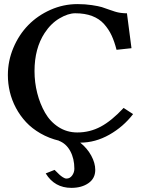

<svg xmlns="http://www.w3.org/2000/svg" viewBox="-20 -678 684 929"><path d="M201.2 161.1 244.1 144Q260.7 160.6 267.6 167Q274.4 173.3 284.2 179.7Q293.9 186 301.8 186Q318.4 186 329.1 171.1Q339.8 156.2 339.8 138.2Q339.8 89.4 319.8 52.7Q299.8 16.1 264.2 2.9H266.1Q217.3 -8.8 176 -32.5Q134.8 -56.2 106 -87.2Q77.1 -118.2 57.1 -155.8Q37.1 -193.4 27.6 -233.4Q18.1 -273.4 18.1 -314.9Q18.1 -383.3 44.7 -446.5Q71.3 -509.8 116.5 -556.2Q161.6 -602.5 224.1 -630.4Q286.6 -658.2 355 -658.2Q392.1 -658.2 424.3 -653.3Q456.5 -648.4 472.7 -643.6Q488.8 -638.7 512.2 -629.9Q514.2 -629.4 519.8 -627.4Q525.4 -625.5 527.6 -624.8Q529.8 -624 534.9 -622.3Q540 -620.6 543.2 -619.9Q546.4 -619.1 551.5 -617.9Q556.6 -616.7 560.8 -616.2Q564.9 -615.7 570.6 -615Q576.2 -614.3 582 -614Q587.9 -613.8 594.2 -613.8Q597.7 -585.4 605.2 -529.3Q612.8 -473.1 616.2 -444.8Q604 -443.4 580.1 -440.9Q556.2 -438.5 543.9 -437Q533.7 -477.1 519.8 -506.8Q505.9 -536.6 483.2 -562Q460.4 -587.4 425.5 -600.6Q390.6 -613.8 344.2 -613.8Q309.6 -613.8 267.8 -589.1Q226.1 -564.5 195.8 -518.1Q147 -443.4 147 -334Q147 -279.3 160.2 -227.5Q173.3 -175.8 198 -132.6Q222.7 -89.4 263.2 -63.2Q303.7 -37.1 354 -37.1Q414.6 -37.1 467.3 -65.2Q520 -93.3 578.1 -155.8Q585.4 -150.9 600.8 -140.9Q616.2 -130.9 624 -126Q576.7 -64.5 508.8 -26.1Q440.9 12.2 368.2 12.2Q402.3 39.6 421.6 75.2Q440.9 110.8 440.9 144Q440.9 185.1 408.2 208Q375.5 231 325.2 231Q244.1 231 201.2 161.1Z"/></svg>

Font: Common Serif
Style: Bold
Weight: 700
Designer: Philipp H. Poll, Khaled Hosny
Foundry: Stefan Peev, Context Ltd.
Version: Version 1.026